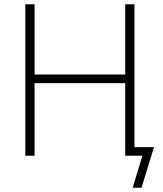

<svg xmlns="http://www.w3.org/2000/svg" viewBox="-20 -725 760 894"><path d="M598 149 643 0H563V-40H697L639 149ZM98 0V-705H141V-378H563V-705H606V0H563V-338H141V0Z"/></svg>

Font: Nunito Sans 10pt SemiCondensed ExtraLight
Style: Regular
Weight: 250
Width: 4
Designer: Vernon Adams
Foundry: Vernon Adams
Version: Version 3.101;gftools[0.9.27]